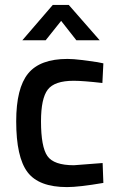

<svg xmlns="http://www.w3.org/2000/svg" viewBox="-20 -751 480 782"><path d="M255 -511Q278 -511 314.5 -506.5Q351 -502 376 -498L401 -493L397 -413Q318 -422 280 -422Q202 -422 174.5 -386Q147 -350 147 -257Q147 -153 173 -115.5Q199 -78 281 -78L398 -87L401 -6Q302 11 253 11Q138 11 92 -50Q46 -111 46 -257Q46 -392 94.5 -451.5Q143 -511 255 -511ZM71 -587 195 -731H260L386 -587H291L229 -666L166 -587Z"/></svg>

Font: TitilliumText
Style: Medium
Weight: 500
Designer: Accademia di Belle Arti di Urbino and others
Foundry: Accademia di Belle Arti di Urbino and others.
Version: Version 60.001